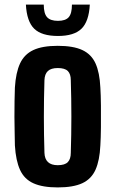

<svg xmlns="http://www.w3.org/2000/svg" viewBox="-20 -809 504 838"><path d="M232 9Q166 9 126 -9Q86 -27 67.5 -67.5Q49 -108 45 -174Q45 -197 44 -229.5Q43 -262 43 -298.5Q43 -335 43.5 -368.5Q44 -402 45 -427Q49 -492 67.5 -532Q86 -572 125.5 -590.5Q165 -609 232 -609Q300 -609 339.5 -590.5Q379 -572 397 -532Q415 -492 418 -427Q420 -396 420.5 -349Q421 -302 420.5 -254Q420 -206 418 -174Q415 -109 397 -68.5Q379 -28 339.5 -9.5Q300 9 232 9ZM232 -88Q263 -88 276 -101.5Q289 -115 289 -142Q294 -300 289 -459Q289 -486 276 -499Q263 -512 232 -512Q203 -512 189 -499Q175 -486 174 -459Q169 -300 174 -142Q176 -88 232 -88ZM93 -789H171Q171 -750 185.5 -734Q200 -718 233 -718Q266 -718 280 -734Q294 -750 294 -789H372Q368 -715 335.5 -683.5Q303 -652 233 -652Q162 -652 129.5 -683.5Q97 -715 93 -789Z"/></svg>

Font: Big Shoulders Display ExtraBold
Style: Regular
Weight: 800
Designer: Patric King
Foundry: XO Type Co
Version: Version 1.000; ttfautohint (v1.8.2)